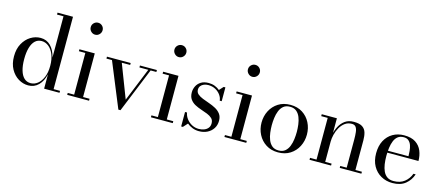

<svg xmlns="http://www.w3.org/2000/svg" viewBox="-53 -1310 4283 1872"><g transform="rotate(15 2089.0 -374.0)"><path d="M257.5 9.5Q205 9.5 158 -19Q111 -47.5 81.2 -101Q51.5 -154.5 51.5 -229.5Q51.5 -304.5 81.2 -358.2Q111 -412 158 -440.8Q205 -469.5 257.5 -469.5Q318.5 -469.5 359.8 -427.5Q401 -385.5 417 -314V-730.5H351.5V-750H507.5V-19.5H572.5V0H417V-145Q401 -74 359.8 -32.2Q318.5 9.5 257.5 9.5ZM275 -17.5Q312.5 -17.5 344.8 -42.5Q377 -67.5 397 -114.8Q417 -162 417 -229.5Q417 -297 397 -344.8Q377 -392.5 344.8 -417.5Q312.5 -442.5 275 -442.5Q236 -442.5 209.2 -417.2Q182.5 -392 168.5 -344.2Q154.5 -296.5 154.5 -229.5Q154.5 -162.5 168.5 -115Q182.5 -67.5 209.2 -42.5Q236 -17.5 275 -17.5Z M760.5 -637Q736 -637 718.2 -655Q700.5 -673 700.5 -697.5Q700.5 -722.5 718.2 -740Q736 -757.5 760.5 -757.5Q785.5 -757.5 803 -740Q820.5 -722.5 820.5 -697.5Q820.5 -673 803 -655Q785.5 -637 760.5 -637ZM805 -460V-19.5H870.5V0H650V-19.5H715V-440.5H650V-460Z M1432 -460V-440.5H1374L1190.5 10H1169L984 -440.5H928V-460H1167.5V-440.5H1083L1213 -102.5L1350.5 -440.5H1261V-460Z M1605.5 -637Q1581 -637 1563.2 -655Q1545.5 -673 1545.5 -697.5Q1545.5 -722.5 1563.2 -740Q1581 -757.5 1605.5 -757.5Q1630.5 -757.5 1648 -740Q1665.5 -722.5 1665.5 -697.5Q1665.5 -673 1648 -655Q1630.5 -637 1605.5 -637ZM1650 -460V-19.5H1715.5V0H1495V-19.5H1560V-440.5H1495V-460Z M1803 10V-136H1823Q1828.5 -102 1850.2 -73.5Q1872 -45 1904 -28Q1936 -11 1973 -11Q2001 -11 2026 -20Q2051 -29 2066.5 -47.8Q2082 -66.5 2082 -95.5Q2082 -127 2062.8 -145.5Q2043.5 -164 2013.5 -175.8Q1983.5 -187.5 1949.5 -198.8Q1915.5 -210 1885.5 -226Q1855.5 -242 1836.2 -268.8Q1817 -295.5 1817 -339Q1817 -371 1831.5 -400.8Q1846 -430.5 1876.2 -449.8Q1906.5 -469 1953.5 -469Q1987.5 -469 2016 -458Q2044.5 -447 2066 -428.5L2103.5 -469.5H2121V-330H2101Q2098.5 -359.5 2079.2 -386.5Q2060 -413.5 2028 -431Q1996 -448.5 1954.5 -448.5Q1931 -448.5 1911 -440.2Q1891 -432 1879.2 -416.5Q1867.5 -401 1867.5 -379.5Q1867.5 -352 1887.5 -334.8Q1907.5 -317.5 1939.2 -305Q1971 -292.5 2006.5 -280.2Q2042 -268 2073.8 -250.8Q2105.5 -233.5 2125.5 -206.8Q2145.5 -180 2145.5 -138.5Q2145.5 -94 2123.8 -60.5Q2102 -27 2065 -8.5Q2028 10 1981 10Q1946.5 10 1915.5 -2Q1884.5 -14 1860.5 -34.5L1820 10Z M2347.5 -637Q2323 -637 2305.2 -655Q2287.5 -673 2287.5 -697.5Q2287.5 -722.5 2305.2 -740Q2323 -757.5 2347.5 -757.5Q2372.5 -757.5 2390 -740Q2407.5 -722.5 2407.5 -697.5Q2407.5 -673 2390 -655Q2372.5 -637 2347.5 -637ZM2392 -460V-19.5H2457.5V0H2237V-19.5H2302V-440.5H2237V-460Z M2779.5 10Q2709 10 2657.5 -23Q2606 -56 2578 -110.5Q2550 -165 2550 -230Q2550 -295 2578 -349.5Q2606 -404 2657.5 -436.8Q2709 -469.5 2779.5 -469.5Q2850 -469.5 2901.2 -436.8Q2952.5 -404 2980.2 -349.5Q3008 -295 3008 -230Q3008 -165 2980.2 -110.5Q2952.5 -56 2901.2 -23Q2850 10 2779.5 10ZM2779.5 -9.5Q2820 -9.5 2845 -30.2Q2870 -51 2883.2 -84.5Q2896.5 -118 2901.2 -156.5Q2906 -195 2906 -230Q2906 -265.5 2901.2 -303.8Q2896.5 -342 2883.2 -375.5Q2870 -409 2845 -429.8Q2820 -450.5 2779.5 -450.5Q2739 -450.5 2714 -429.8Q2689 -409 2675.8 -375.5Q2662.5 -342 2657.8 -303.8Q2653 -265.5 2653 -230Q2653 -195 2657.8 -156.5Q2662.5 -118 2675.8 -84.5Q2689 -51 2714 -30.2Q2739 -9.5 2779.5 -9.5Z M3249 -460V-19.5H3313.5V0H3096V-19.5H3161.5V-440.5H3096V-460ZM3554 -319.5V-19.5H3619.5V0H3401V-19.5H3466V-304.5Q3466 -346.5 3462.2 -378.2Q3458.5 -410 3445.5 -427.8Q3432.5 -445.5 3405 -445.5Q3364.5 -445.5 3335 -423.5Q3305.5 -401.5 3286.5 -367.2Q3267.5 -333 3258.2 -295Q3249 -257 3249 -224.5L3236.5 -222Q3236.5 -255 3245.2 -297.2Q3254 -339.5 3274.5 -378.8Q3295 -418 3330 -443.8Q3365 -469.5 3418 -469.5Q3476 -469.5 3505 -450.2Q3534 -431 3544 -397Q3554 -363 3554 -319.5Z M3933.5 10Q3870 10 3818.5 -18.8Q3767 -47.5 3736.8 -101.2Q3706.5 -155 3706.5 -230Q3706.5 -305 3735 -358.5Q3763.5 -412 3813.5 -440.8Q3863.5 -469.5 3927.5 -469.5Q4000 -469.5 4043.2 -440.8Q4086.5 -412 4105.8 -365Q4125 -318 4125 -263.5H3774V-283H4019Q4019 -308 4016.2 -337Q4013.5 -366 4004.8 -391.8Q3996 -417.5 3977.5 -434Q3959 -450.5 3927.5 -450.5Q3891.5 -450.5 3868.5 -432.5Q3845.5 -414.5 3832.8 -383.2Q3820 -352 3814.8 -312.5Q3809.5 -273 3809.5 -230Q3809.5 -187 3815.2 -147.8Q3821 -108.5 3835.2 -77.8Q3849.5 -47 3874.8 -29.2Q3900 -11.5 3939 -11.5Q4006 -11.5 4048.8 -45.2Q4091.5 -79 4110 -130.5H4132.5Q4113 -70 4064 -30Q4015 10 3933.5 10Z"/></g></svg>

Font: Bodoni Moda
Style: Regular
Weight: 400
Designer: Owen Earl
Foundry: indestructible type
Version: Version 2.005